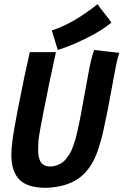

<svg xmlns="http://www.w3.org/2000/svg" viewBox="-20 -900 595 925"><path d="M229.5 -753.4Q331.5 -785.6 450.2 -879.9Q458.5 -866.2 483.4 -835.4Q508.3 -804.7 516.6 -791Q471.2 -752.9 395.8 -715.6Q320.3 -678.2 258.3 -659.2Q253.9 -673.3 243.9 -706.3Q233.9 -739.3 229.5 -753.4ZM433.6 -659.2Q454.1 -656.7 494.1 -652.3Q534.2 -647.9 554.7 -645.5Q546.9 -623 538.6 -583.5Q538.1 -581.1 537.4 -576.4Q536.6 -571.8 536.1 -569.3Q528.3 -530.3 516.8 -466.6Q505.4 -402.8 500.5 -378.4Q499.5 -373.5 497.6 -364Q495.6 -354.5 494.6 -349.6Q483.9 -295.4 476.3 -262.5Q468.8 -229.5 455.3 -187Q441.9 -144.5 423.6 -113.3Q405.3 -82 381.3 -59.1Q319.3 0.5 202.6 4.9Q112.3 4.9 73.5 -34.7Q34.7 -74.2 34.7 -153.8Q34.7 -183.6 40 -222.7Q46.9 -276.9 68.8 -388.2Q97.7 -535.6 123.5 -648.9H249.5Q217.3 -503.4 189.9 -362.8Q184.6 -335.9 176.8 -293.9Q166 -236.8 165 -218.8Q163.6 -182.1 163.6 -178.7Q163.6 -162.1 165.8 -149.4Q168 -136.7 173.6 -124.3Q179.2 -111.8 191.4 -105Q203.6 -98.1 221.7 -97.7Q237.8 -98.1 252 -103Q266.1 -107.9 277.1 -114.7Q288.1 -121.6 298.1 -134.3Q308.1 -147 315.4 -158.4Q322.8 -169.9 329.8 -189.2Q336.9 -208.5 341.6 -223.4Q346.2 -238.3 351.8 -262.9Q357.4 -287.6 361.1 -304.7Q364.7 -321.8 370.1 -350.6Q374.5 -373.5 387.7 -447.8Q400.9 -522 410.2 -569.3Q419.9 -620.6 433.6 -659.2Z"/></svg>

Font: Fantasque Sans Mono
Style: Bold Italic
Weight: 700
Italic angle: -11°
Monospace: yes
Designer: Jany Belluz
Version: Version 1.7.1